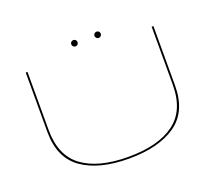

<svg xmlns="http://www.w3.org/2000/svg" viewBox="-124 -937 1284 1119"><g transform="rotate(-20 517.5 -377.0)"><path d="M498.5 3.5Q313.5 3.5 208 -70.5Q102.5 -144.5 102.5 -306V-674H113.5V-313.5Q113.5 -154.5 213.5 -81Q313.5 -7.5 498.5 -7.5Q683.5 -7.5 783.5 -81Q883.5 -154.5 883.5 -313.5V-674H894.5V-306Q894.5 -144.5 789 -70.5Q683.5 3.5 498.5 3.5ZM427.5 -718Q419.5 -718 413.8 -723.8Q408 -729.5 408 -737.5Q408 -746 413.8 -751.5Q419.5 -757 427.5 -757Q436 -757 441.5 -751.5Q447 -746 447 -737.5Q447 -729.5 441.5 -723.8Q436 -718 427.5 -718ZM571.5 -718Q563.5 -718 557.8 -723.8Q552 -729.5 552 -737.5Q552 -746 557.8 -751.5Q563.5 -757 571.5 -757Q580 -757 585.5 -751.5Q591 -746 591 -737.5Q591 -729.5 585.5 -723.8Q580 -718 571.5 -718Z"/></g></svg>

Font: Anybody UltraExpanded Thin
Style: Regular
Weight: 100
Width: 9
Designer: Tyler Finck
Foundry: Etcetera Type Company
Version: Version 1.010; ttfautohint (v1.8.3) -l 8 -r 50 -G 200 -x 14 